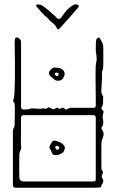

<svg xmlns="http://www.w3.org/2000/svg" viewBox="-20 -874 542 894"><path d="M53 0Q40 0 40 -13V-260Q40 -273 45 -280Q47 -283 47.5 -287.5Q48 -292 48 -296Q49 -316 49 -336.5Q49 -357 49 -378Q49 -384 48 -390Q47 -396 42 -402Q41 -404 41.5 -408Q42 -412 43 -413Q46 -416 47.5 -443.5Q49 -471 49.5 -509.5Q50 -548 49.5 -587.5Q49 -627 48.5 -655Q48 -683 49 -687Q49 -699 58 -699.5Q67 -700 74 -690Q78 -686 78 -679V-378Q78 -364 90 -364Q94 -364 106.5 -364.5Q119 -365 123 -369Q124 -370 135 -369Q146 -368 159.5 -367.5Q173 -367 178 -369Q182 -370 185 -369Q193 -365 200.5 -371Q208 -377 215 -371Q231 -360 241 -371Q247 -374 249 -372Q255 -365 260 -368Q265 -371 271 -372Q277 -374 281.5 -367.5Q286 -361 293 -366Q305 -373 317 -372H416Q426 -372 426 -383Q426 -394 426 -415.5Q426 -437 425.5 -461Q425 -485 425 -505Q425 -525 425 -534Q425 -549 425.5 -564Q426 -579 430 -593Q430 -615 428 -623Q426 -631 426 -644Q426 -670 426.5 -677.5Q427 -685 428 -689Q430 -694 436.5 -698Q443 -702 446 -694Q452 -684 456.5 -674.5Q461 -665 461 -654V-603Q461 -590 461 -572.5Q461 -555 456 -542Q454 -537 455 -526.5Q456 -516 455 -506L452 -457Q451 -450 452 -443Q453 -436 458 -429Q462 -424 460 -413Q460 -407 460 -396Q460 -385 454 -376Q451 -369 454 -365Q457 -361 460.5 -357.5Q464 -354 461 -348Q457 -336 458.5 -324Q460 -312 461 -306Q461 -300 460 -294Q459 -288 454 -282Q450 -278 455 -271Q468 -254 458 -231Q454 -222 453 -214Q452 -206 452 -198V-103Q452 -96 452.5 -88.5Q453 -81 459 -75Q461 -74 459.5 -70Q458 -66 457 -64Q450 -51 457 -43Q461 -38 461 -32Q461 -25 456.5 -18.5Q452 -12 450 -4Q450 -1 443 -1Q441 -1 435.5 -0.5Q430 0 411 0Q392 0 351 0Q310 0 238 0Q166 0 53 0ZM249 -498Q239 -498 229.5 -506.5Q220 -515 212 -522Q204 -534 212 -545Q218 -553 224.5 -557Q231 -561 241 -559Q260 -559 270.5 -550.5Q281 -542 281 -530Q281 -523 274 -510.5Q267 -498 249 -498ZM246 -520Q251 -520 252 -524Q253 -528 253 -529Q253 -536 243 -536Q240 -537 236 -533Q235 -529 236 -527Q240 -520 246 -520ZM92 -29H410Q421 -29 423.5 -31Q426 -33 426 -42V-326Q426 -338 413 -338H91Q78 -338 78 -325Q78 -264 77.5 -237Q77 -210 77.5 -202.5Q78 -195 78 -192Q80 -183 75 -173Q70 -163 70 -154Q70 -129 69.5 -115.5Q69 -102 69.5 -88Q70 -74 70 -49Q70 -29 92 -29ZM273 -164Q255 -151 239 -151.5Q223 -152 220 -166Q219 -172 214.5 -178Q210 -184 210 -188Q212 -196 215.5 -202.5Q219 -209 223 -215Q229 -221 239.5 -218.5Q250 -216 261 -210.5Q272 -205 276 -199Q285 -190 281 -181Q279 -170 273 -164ZM254 -180Q256 -182 256 -185Q257 -188 255 -190Q254 -192 248 -194Q242 -196 240 -194Q239 -193 238 -191Q237 -189 237 -187Q237 -186 238 -184.5Q239 -183 240 -181Q241 -177 245.5 -177Q250 -177 254 -180ZM326 -853Q333 -855 338 -853Q340 -853 343 -850.5Q346 -848 348 -846Q349 -845 339 -833.5Q329 -822 314 -804.5Q299 -787 283.5 -770Q268 -753 257 -741Q255 -737 251 -737.5Q247 -738 245 -742Q241 -753 233 -760Q225 -767 217 -774Q210 -780 206.5 -784.5Q203 -789 195 -796Q189 -799 183 -806.5Q177 -814 172 -817Q168 -824 162 -830.5Q156 -837 150 -843Q146 -852 152 -853Q158 -854 166 -852Q171 -852 182.5 -844Q194 -836 207.5 -824.5Q221 -813 232 -803Q243 -793 247 -788Q252 -786 254 -786Q256 -786 262 -789Q264 -790 267.5 -795.5Q271 -801 273 -804Q275 -806 281.5 -814.5Q288 -823 290 -825Q293 -829 302.5 -837.5Q312 -846 326 -853Z"/></svg>

Font: Sankofa Display
Style: Regular
Weight: 400
Designer: Batsirai Madzonga
Foundry: Batsirai Madzonga
Version: Version 1.000; ttfautohint (v1.8.4.7-5d5b)